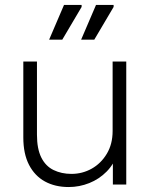

<svg xmlns="http://www.w3.org/2000/svg" viewBox="-20 -744 608 774"><path d="M489 -496V0H435V-136L454 -126Q440 -83 410 -52.5Q380 -22 340 -6Q300 10 257 10Q202 10 161 -12.5Q120 -35 97 -79.5Q74 -124 74 -190V-496H129V-201Q129 -144 146.5 -109Q164 -74 196 -58.5Q228 -43 268 -43Q312 -43 349.5 -64Q387 -85 410.5 -124Q434 -163 434 -216V-496ZM307 -584 367 -724H438V-716L360 -584ZM178 -584 238 -724H309V-716L231 -584Z"/></svg>

Font: Fustat Light
Style: Regular
Weight: 300
Designer: Mohamed Gaber, Khaled Hosny, Laura Garcia Mut
Foundry: Kief Type Foundry, Alif Type Foundry, Hard Type Foundry
Version: Version 1.007